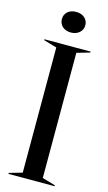

<svg xmlns="http://www.w3.org/2000/svg" viewBox="-135 -935 551 981"><g transform="rotate(15 141.0 -444.5)"><path d="M19 -5 88 -25V-687L19 -707V-712H263V-707L194 -687V-25L263 -5V0H19ZM78 -835Q78 -859 95 -874Q112 -889 140 -889Q168 -889 185 -873.5Q202 -858 202 -835Q202 -811 184.5 -795.5Q167 -780 140 -780Q112 -780 95 -795.5Q78 -811 78 -835Z"/></g></svg>

Font: Nyght Serif
Style: Regular
Weight: 400
Designer: Maksym Kobuzan
Version: Version 0.410;July 4, 2025;FontCreator 15.0.0.2958 64-bit